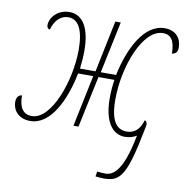

<svg xmlns="http://www.w3.org/2000/svg" viewBox="-87 -628 909 937"><g transform="rotate(10 368.0 -159.0)"><path d="M486 228C567 228 597 201 644 -43C646 -51 647 -58 648 -65C649 -76 644 -86 636 -86C622 -38 595 -17 559 -17C510 -17 477 -52 477 -162C477 -324 550 -521 651 -521C688 -521 710 -496 710 -430C726 -432 738 -440 738 -465C738 -509 711 -546 655 -546C553 -546 488 -415 460 -280H384L438 -536H411L358 -280H281C285 -312 287 -341 287 -370C287 -475 253 -543 183 -543C124 -543 88 -498 88 -462C88 -451 93 -443 103 -442C116 -491 147 -517 182 -517C231 -517 259 -469 259 -369C259 -217 187 -11 89 -11C49 -11 25 -38 25 -102C10 -101 -2 -89 -2 -67C-2 -20 31 14 86 14C185 14 249 -117 276 -255H351L298 0H323L377 -255H456C451 -221 449 -193 449 -163C449 -51 490 10 554 10C577 10 597 3 612 -6L610 2C577 170 532 203 492 203C479 203 463 202 451 200L447 225C460 226 472 228 486 228Z"/></g></svg>

Font: Noto Serif SemiCondensed Thin
Style: Italic
Weight: 100
Width: 4
Italic angle: -12°
Designer: Monotype Design Team
Foundry: Monotype Imaging Inc.
Version: Version 2.013